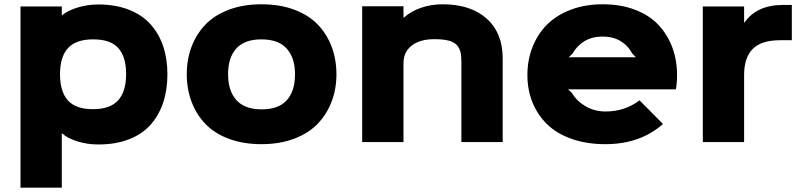

<svg xmlns="http://www.w3.org/2000/svg" viewBox="-20 -660 3715 892"><path d="M565.9 -315.9Q565.9 -396 529.8 -436.5Q493.7 -477.1 413.1 -477.1Q332.5 -477.1 295.7 -436.3Q258.8 -395.5 258.8 -315.9Q258.8 -234.9 295.2 -193.8Q331.5 -152.8 412.1 -152.8Q492.2 -152.8 529.1 -194.1Q565.9 -235.4 565.9 -315.9ZM757.8 -314.9Q757.8 -243.7 738.5 -184.8Q719.2 -126 680.7 -81.8Q642.1 -37.6 580.1 -13.2Q518.1 11.2 437 11.2Q385.7 11.2 340.1 -2.9Q294.4 -17.1 269 -40H267.1V211.9H75.2V-629.9H267.1V-589.8H269Q295.4 -611.3 340.8 -625.2Q386.2 -639.2 437 -639.2Q517.1 -639.2 579.1 -614.7Q641.1 -590.3 679.9 -546.6Q718.8 -502.9 738.3 -444.3Q757.8 -385.7 757.8 -314.9Z M1350.6 -314.9Q1350.6 -391.6 1312 -434.3Q1273.4 -477.1 1194.8 -477.1Q1116.2 -477.1 1077.9 -434.8Q1039.6 -392.6 1039.6 -314.9Q1039.6 -237.8 1078.4 -194.8Q1117.2 -151.9 1195.8 -151.9Q1274.4 -151.9 1312.5 -194.6Q1350.6 -237.3 1350.6 -314.9ZM1543 -314.9Q1543 -246.1 1520.5 -187.5Q1498 -128.9 1455.6 -84.7Q1413.1 -40.5 1345.9 -15.4Q1278.8 9.8 1194.8 9.8Q1110.4 9.8 1043.5 -15.1Q976.6 -40 934.3 -84.2Q892.1 -128.4 869.9 -187.3Q847.7 -246.1 847.7 -314.9Q847.7 -383.8 869.9 -442.6Q892.1 -501.5 934.3 -545.7Q976.6 -589.8 1043.5 -615Q1110.4 -640.1 1194.8 -640.1Q1279.8 -640.1 1346.7 -615.2Q1413.6 -590.3 1456.1 -546.1Q1498.5 -502 1520.8 -443.1Q1543 -384.3 1543 -314.9Z M2315.4 -389.2V0H2123.5V-373Q2123.5 -400.9 2119.4 -418.2Q2115.2 -435.5 2102.5 -450.2Q2089.8 -464.8 2064.2 -471.4Q2038.6 -478 1997.6 -478Q1931.6 -478 1893.1 -448.5Q1854.5 -418.9 1854.5 -366.2V0H1662.6V-630.9H1854.5V-578.1H1856.4Q1888.7 -607.4 1935.8 -623.8Q1982.9 -640.1 2036.6 -640.1Q2166.5 -640.1 2241 -573.5Q2315.4 -506.8 2315.4 -389.2Z M2622.1 -394H2934.1L2917.5 -411.1Q2897.9 -448.2 2863 -469.2Q2828.1 -490.2 2779.3 -490.2Q2731 -490.2 2695.8 -469Q2660.6 -447.8 2640.1 -411.1ZM3125.5 -311Q3125.5 -273.9 3120.1 -245.1H2619.1L2637.2 -228Q2659.2 -190.4 2700.4 -166.3Q2741.7 -142.1 2793.5 -142.1Q2883.3 -142.1 2951.2 -193.8L3060.1 -84Q2954.1 9.8 2792.5 9.8Q2704.6 9.8 2634.8 -15.1Q2564.9 -40 2520.8 -83.7Q2476.6 -127.4 2453.4 -185.3Q2430.2 -243.2 2430.2 -311Q2430.2 -381.3 2453.9 -441.4Q2477.5 -501.5 2521.5 -545.7Q2565.4 -589.8 2632.1 -615Q2698.7 -640.1 2780.3 -640.1Q2864.3 -640.1 2930.9 -614.5Q2997.6 -588.9 3039.6 -543.7Q3081.5 -498.5 3103.5 -439.5Q3125.5 -380.4 3125.5 -311Z M3658.7 -637.2V-473.1H3604Q3517.1 -473.1 3477.1 -432.6Q3437 -392.1 3437 -312V0H3245.1V-629.9H3437V-555.2H3439Q3494.6 -637.2 3620.1 -637.2Z"/></svg>

Font: Sinkin Sans 800 Black
Style: Regular
Weight: 900
Designer: Keith Bates
Foundry: K-Type
Version: Sinkin Sans (version 1.0)  by Keith Bates   •   © 2014   www